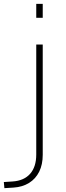

<svg xmlns="http://www.w3.org/2000/svg" viewBox="-87 -767 338 983"><path d="M98.6 -747.1H131.8V-675.8H98.6ZM-67.4 165 -22.5 162.1Q36.1 158.2 67.4 122.6Q98.6 86.9 98.6 24.4V-539.1H131.8V25.4Q131.8 75.2 113.8 111.8Q95.7 148.4 62 169.4Q28.3 190.4 -17.6 193.4L-64.5 196.3Z"/></svg>

Font: Min Sans VF VF
Style: Regular
Weight: 400
Designer: Jinseong-Kim, NotoSansCJK, Nunito
Foundry: Jinseong-Kim
Version: Version 1.420;Glyphs 3.1.2 (3151)